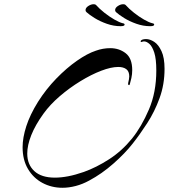

<svg xmlns="http://www.w3.org/2000/svg" viewBox="-20 -850 799 909"><path d="M276 39Q224 39 181 16Q138 -7 112.5 -50Q87 -93 87 -153Q87 -198 104.5 -252.5Q122 -307 160 -368Q198 -428 246.5 -478Q295 -528 344.5 -562.5Q394 -597 434 -610Q467 -622 502 -622Q544 -622 575 -598Q606 -574 606 -518Q606 -499 602 -480.5Q598 -462 595 -453Q594 -447 591 -447Q585 -447 587 -458Q589 -467 590.5 -474.5Q592 -482 592 -488Q592 -512 578 -522.5Q564 -533 540 -533Q506 -533 459 -515Q412 -497 360.5 -465.5Q309 -434 263 -394.5Q217 -355 186 -312Q147 -258 128 -210Q109 -162 109 -123Q109 -71 142.5 -40Q176 -9 240 -9Q269 -9 303 -15.5Q337 -22 377 -36Q436 -57 496.5 -96Q557 -135 605 -194Q650 -250 685 -331.5Q720 -413 720 -516Q720 -571 710.5 -600.5Q701 -630 687.5 -642Q674 -654 662 -654Q658 -654 652 -652Q651 -652 650.5 -651.5Q650 -651 649 -651Q646 -651 646 -654Q646 -659 653 -662Q661 -665 671 -665Q690 -665 710 -652Q730 -639 744.5 -608Q759 -577 759 -524Q759 -450 735.5 -385.5Q712 -321 677 -267Q642 -213 608 -170Q572 -124 517 -75.5Q462 -27 402 5Q371 22 338.5 30.5Q306 39 276 39ZM691 -726Q658 -726 625.5 -737.5Q593 -749 568 -764.5Q543 -780 530 -792Q525 -796 525 -802Q525 -813 538 -821.5Q551 -830 563 -830Q571 -830 574 -827Q591 -808 614.5 -789.5Q638 -771 661.5 -757.5Q685 -744 701 -740Q710 -739 710 -733Q710 -731 706.5 -728.5Q703 -726 691 -726ZM551 -726Q518 -726 485.5 -737.5Q453 -749 428 -764.5Q403 -780 390 -792Q385 -796 385 -802Q385 -813 398 -821.5Q411 -830 423 -830Q431 -830 434 -827Q451 -808 474.5 -789.5Q498 -771 521.5 -757.5Q545 -744 561 -740Q570 -739 570 -733Q570 -731 566.5 -728.5Q563 -726 551 -726Z"/></svg>

Font: Arizonia
Style: Regular
Weight: 400
Designer: Robert E. Leuschke
Foundry: Robert E. Leuschke
Version: Version 1.010; ttfautohint (v1.8.4.7-5d5b)